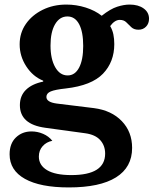

<svg xmlns="http://www.w3.org/2000/svg" viewBox="-20 -560 672 840"><path d="M281 260Q156 260 89 222.5Q22 185 22 115Q22 68 49.5 41.5Q77 15 118 15Q144 15 168.5 25.5Q193 36 209 56Q183 61 166.5 79.5Q150 98 150 125Q150 163 186 184.5Q222 206 292 206Q440 206 440 112Q440 77 418.5 53Q397 29 353 23L178 -1Q67 -16 67 -100Q67 -141 93.5 -167Q120 -193 169 -203V-207Q124 -225 95 -269.5Q66 -314 66 -366Q66 -416 93 -455Q120 -494 166.5 -517Q213 -540 270 -540Q314 -540 355 -527Q396 -514 425 -491Q463 -521 492.5 -530.5Q522 -540 547 -540Q585 -540 608.5 -523Q632 -506 632 -478Q632 -457 619 -443.5Q606 -430 586 -430Q566 -430 554.5 -441Q543 -452 532.5 -462.5Q522 -473 504 -473Q482 -473 462 -446Q472 -429 476 -409.5Q480 -390 480 -367Q480 -289 430.5 -237.5Q381 -186 268 -173Q221 -168 202 -160Q183 -152 183 -136Q183 -113 228 -107L391 -87Q468 -77 513 -30Q558 17 558 87Q558 172 487.5 216Q417 260 281 260ZM276 -230Q308 -230 326 -264Q344 -298 344 -359Q344 -421 326 -454.5Q308 -488 275 -488Q241 -488 221 -454Q201 -420 201 -361Q201 -302 221.5 -266Q242 -230 276 -230Z"/></svg>

Font: Libre Baskerville
Style: Bold
Weight: 700
Designer: Pablo Impallari, Rodrigo Fuenzalida
Foundry: Pablo Impallari, Rodrigo Fuenzalida
Version: Version 1.051; ttfautohint (v1.8.4.7-5d5b)